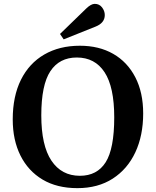

<svg xmlns="http://www.w3.org/2000/svg" viewBox="-20 -961 808 995"><path d="M381 14Q275 14 200.5 -30.5Q126 -75 86 -155Q46 -235 46 -342Q46 -462 88.5 -547.5Q131 -633 209.5 -678.5Q288 -724 394 -724Q493 -724 566.5 -682Q640 -640 681 -561Q722 -482 722 -373Q722 -259 681.5 -172Q641 -85 564.5 -35.5Q488 14 381 14ZM394 -50Q483 -50 527.5 -120Q572 -190 572 -353Q572 -510 522 -586.5Q472 -663 378 -663Q288 -663 241 -592Q194 -521 194 -363Q194 -207 246.5 -128.5Q299 -50 394 -50ZM310 -757 291 -785 427 -917Q452 -941 471 -941Q495 -941 509 -922.5Q523 -904 523 -883Q523 -842 475 -823Z"/></svg>

Font: Literata 36pt SemiBold
Style: Regular
Weight: 600
Designer: Latin by Veronika Burian and Jose Scaglione. Greek by Irene Vlachou. Cyrillic by Vera Evstafieva.
Foundry: TypeTogether
Version: Version 3.002